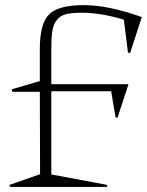

<svg xmlns="http://www.w3.org/2000/svg" viewBox="-20 -733 576 753"><path d="M136.2 -541Q136.2 -640.1 172.4 -676.5Q208.5 -712.9 308.1 -712.9Q405.3 -712.9 536.1 -666L490.2 -524.9L481.9 -526.9L465.8 -655.8Q376 -683.1 300.8 -683.1Q262.2 -683.1 240 -677.7Q217.8 -672.4 203.9 -655.8Q189.9 -639.2 185.5 -613Q181.2 -586.9 181.2 -541V-402.8H483.9L440.9 -271L433.1 -272.9L416 -375H181.2V-48.8L400.9 -7.8L398.9 0H19L17.1 -7.8L137.2 -49.8L136.2 -373H27.8L25.9 -382.8L136.2 -415Z"/></svg>

Font: Halibut Exp Thin
Style: Regular
Weight: 250
Width: 7
Designer: Matteo Maggi
Foundry: Collletttivo
Version: Version 3.080 | FøM Fix